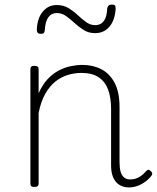

<svg xmlns="http://www.w3.org/2000/svg" viewBox="-20 -803 686 840"><path d="M544 17Q527 17 512.5 11Q498 5 487.5 -7Q477 -19 471.5 -37Q466 -55 466 -80V-326Q466 -376 453 -411Q440 -446 411.5 -465Q383 -484 336 -484Q306 -484 276.5 -475Q247 -466 222 -446Q197 -426 178 -392.5Q159 -359 149 -309V0Q149 8 144.5 11.5Q140 15 130 15Q121 15 117 11.5Q113 8 113 0V-500Q113 -508 117 -511.5Q121 -515 130 -515Q140 -515 144.5 -511.5Q149 -508 149 -500V-395Q166 -433 188.5 -457Q211 -481 237 -494.5Q263 -508 289.5 -513.5Q316 -519 341 -519Q387 -519 423.5 -500Q460 -481 481.5 -440.5Q503 -400 503 -334V-93Q503 -69 507.5 -52.5Q512 -36 522.5 -27Q533 -18 550 -18Q561 -18 572 -21Q583 -24 595 -32Q607 -40 618 -53Q623 -59 628 -60Q633 -61 639 -55Q644 -51 645.5 -46Q647 -41 643 -35Q632 -20 615.5 -8Q599 4 581 10.5Q563 17 544 17ZM158 -655Q141 -655 141 -673Q143 -723 167 -752Q191 -781 228 -781Q258 -781 280 -767.5Q302 -754 320 -737Q338 -720 356.5 -706.5Q375 -693 397 -693Q421 -693 434.5 -711.5Q448 -730 449 -766Q452 -783 468 -783Q479 -783 482.5 -779.5Q486 -776 486 -765Q483 -715 459 -686.5Q435 -658 396 -658Q368 -658 346.5 -671.5Q325 -685 306.5 -702Q288 -719 269.5 -732.5Q251 -746 228 -746Q205 -746 191.5 -727.5Q178 -709 176 -671Q175 -662 171.5 -658.5Q168 -655 158 -655Z"/></svg>

Font: Playwrite BR Thin
Style: Regular
Weight: 250
Version: Version 1.003